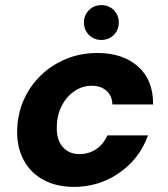

<svg xmlns="http://www.w3.org/2000/svg" viewBox="-20 -718 658 750"><path d="M269 12Q200 12 149.5 -15.5Q99 -43 72.5 -92.5Q46 -142 47 -207Q48 -271 72 -326Q96 -381 138.5 -422.5Q181 -464 237.5 -487.5Q294 -511 361 -511Q460 -511 519.5 -458Q579 -405 578 -310H419Q418 -344 396 -363.5Q374 -383 338 -383Q301 -383 270 -361.5Q239 -340 220.5 -303.5Q202 -267 202 -221Q201 -197 207 -177.5Q213 -158 224.5 -144.5Q236 -131 252.5 -123.5Q269 -116 290 -116Q315 -116 336.5 -125Q358 -134 374 -150.5Q390 -167 399 -189H558Q536 -128 493 -83Q450 -38 392.5 -13Q335 12 269 12ZM376 -562Q347 -562 327.5 -581.5Q308 -601 308 -630Q308 -659 327.5 -678.5Q347 -698 376 -698Q405 -698 424.5 -678.5Q444 -659 444 -630Q444 -601 424.5 -581.5Q405 -562 376 -562Z"/></svg>

Font: DM Sans 20pt Black
Style: Italic
Weight: 900
Italic angle: -10°
Version: Version 4.004;gftools[0.9.30]